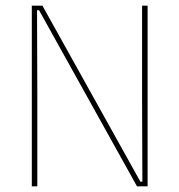

<svg xmlns="http://www.w3.org/2000/svg" viewBox="-20 -659 634 679"><path d="M130 -639 476.5 -16.5H483.5L482.5 -305.5V-639H502V0H464.5L118 -623H111L112 -313V0H92.5V-639Z"/></svg>

Font: Anek Tamil Thin
Style: Regular
Weight: 250
Designer: Aadarsh Rajan (Tamil), Yesha Goshar (Latin)
Foundry: Ek Type
Version: Version 1.003